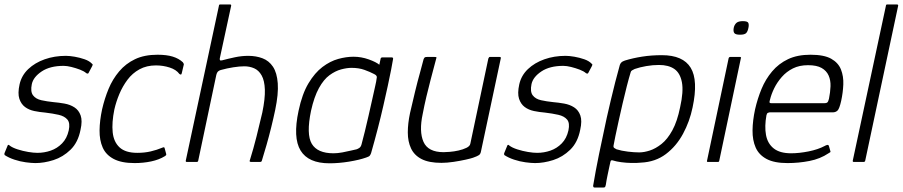

<svg xmlns="http://www.w3.org/2000/svg" viewBox="-27 -728 4057 863"><path d="M7 -73Q8 -77 11 -77Q14 -77 16 -74Q29 -64 52.5 -56.5Q76 -49 100 -45Q124 -41 141 -41Q172 -41 201 -51Q230 -61 252 -83.5Q274 -106 282 -142Q289 -175 276 -190.5Q263 -206 236.5 -212Q210 -218 176 -222Q151 -224 127 -229Q103 -234 85.5 -247Q68 -260 60 -284Q52 -308 61 -349Q70 -389 100 -417.5Q130 -446 174 -461.5Q218 -477 269 -477Q286 -477 309 -473Q332 -469 353.5 -461.5Q375 -454 387 -441Q390 -439 389.5 -437.5Q389 -436 388 -432L371 -400Q369 -395 361 -399Q351 -408 332.5 -415Q314 -422 294 -427Q274 -432 259 -432Q198 -432 160.5 -407Q123 -382 116 -350Q109 -316 121.5 -299.5Q134 -283 159 -277.5Q184 -272 213 -269Q237 -267 262.5 -262.5Q288 -258 307.5 -245.5Q327 -233 335.5 -209Q344 -185 335 -145Q324 -88 290 -55Q256 -22 213.5 -8.5Q171 5 132 5Q115 5 89 1.5Q63 -2 37.5 -10.5Q12 -19 -6 -31Q-8 -35 -7 -39Z M578 5Q519 5 484 -13.5Q449 -32 434.5 -65Q420 -98 420.5 -142Q421 -186 432 -237Q443 -285 461 -328.5Q479 -372 508.5 -407Q538 -442 580 -462Q622 -482 681 -482Q722 -482 749.5 -473.5Q777 -465 795 -448Q798 -443 799 -441Q800 -439 798 -433L790 -399Q789 -393 785.5 -393Q782 -393 779 -396Q765 -415 735.5 -424.5Q706 -434 674 -434Q632 -434 600 -416.5Q568 -399 546 -369.5Q524 -340 509.5 -305.5Q495 -271 487 -236Q475 -177 479.5 -133.5Q484 -90 510.5 -65.5Q537 -41 590 -41Q623 -41 650.5 -47.5Q678 -54 702 -64Q712 -69 713 -62L720 -36Q721 -32 719 -30Q717 -28 714 -26Q688 -10 652.5 -2.5Q617 5 578 5Z M808 -6Q845 -180 882.5 -354Q920 -528 957 -702Q957 -708 963 -708Q974 -708 985 -708Q996 -708 1007 -708Q1013 -708 1012 -702Q999 -643 986.5 -584Q974 -525 961 -466Q960 -460 962 -457.5Q964 -455 972 -457Q998 -464 1028.5 -470.5Q1059 -477 1089 -477Q1124 -477 1153 -466Q1182 -455 1200 -428Q1218 -401 1221.5 -353.5Q1225 -306 1210 -234Q1202 -196 1192 -155.5Q1182 -115 1171 -76.5Q1160 -38 1150 -6Q1149 -2 1146.5 -1Q1144 0 1138 0Q1129 0 1120.5 0Q1112 0 1104 0Q1097 0 1095.5 -2Q1094 -4 1097 -11Q1112 -59 1126 -114.5Q1140 -170 1152 -222Q1165 -285 1163.5 -325.5Q1162 -366 1149 -389Q1136 -412 1115.5 -421Q1095 -430 1071 -430Q1050 -430 1021.5 -425.5Q993 -421 968 -414Q961 -413 954.5 -408Q948 -403 945 -390L864 -6Q863 0 857 0H813Q807 0 808 -6Z M1454 6Q1359 6 1324 -51.5Q1289 -109 1315 -230Q1331 -306 1359.5 -353.5Q1388 -401 1422.5 -427Q1457 -453 1493 -463Q1529 -473 1562 -473Q1597 -473 1630.5 -461Q1664 -449 1678 -437L1684 -465Q1685 -468 1687 -469Q1689 -470 1691 -470H1734Q1740 -470 1740 -464Q1737 -446 1731 -414.5Q1725 -383 1716 -342Q1707 -301 1696 -252.5Q1685 -204 1671 -150Q1657 -96 1641 -40Q1639 -34 1635.5 -29Q1632 -24 1619 -20Q1588 -9 1542 -1.5Q1496 6 1454 6ZM1472 -39Q1490 -39 1512 -43Q1534 -47 1552 -51.5Q1570 -56 1576 -57Q1582 -59 1588.5 -63.5Q1595 -68 1598 -79Q1605 -104 1613 -137.5Q1621 -171 1629.5 -207.5Q1638 -244 1645.5 -278.5Q1653 -313 1659 -339Q1665 -365 1666 -376Q1668 -382 1665.5 -386.5Q1663 -391 1655 -395Q1636 -405 1611 -414Q1586 -423 1553 -423Q1532 -423 1506 -416Q1480 -409 1454 -390Q1428 -371 1406.5 -332Q1385 -293 1371 -230Q1349 -124 1374.5 -81.5Q1400 -39 1472 -39Z M1957 4Q1901 4 1868 -13Q1835 -30 1820.5 -61Q1806 -92 1806 -132.5Q1806 -173 1816 -220Q1827 -268 1838.5 -315.5Q1850 -363 1861 -402Q1872 -441 1877 -462Q1880 -469 1883 -470.5Q1886 -472 1893 -472H1925Q1932 -472 1934 -471Q1936 -470 1933 -462Q1931 -455 1924.5 -430Q1918 -405 1908.5 -369.5Q1899 -334 1889.5 -293.5Q1880 -253 1873 -216Q1856 -137 1876.5 -90.5Q1897 -44 1967 -44Q1976 -44 1995 -45.5Q2014 -47 2034 -51.5Q2054 -56 2069.5 -63.5Q2085 -71 2087 -82L2168 -465Q2170 -468 2171 -470Q2172 -472 2174 -472H2219Q2221 -472 2223 -471Q2225 -470 2224 -466L2135 -48Q2133 -36 2126 -31Q2119 -26 2099 -19Q2091 -16 2066.5 -10.5Q2042 -5 2012 -0.5Q1982 4 1957 4Z M2253 -73Q2254 -77 2257 -77Q2260 -77 2262 -74Q2275 -64 2298.5 -56.5Q2322 -49 2346 -45Q2370 -41 2387 -41Q2418 -41 2447 -51Q2476 -61 2498 -83.5Q2520 -106 2528 -142Q2535 -175 2522 -190.5Q2509 -206 2482.5 -212Q2456 -218 2422 -222Q2397 -224 2373 -229Q2349 -234 2331.5 -247Q2314 -260 2306 -284Q2298 -308 2307 -349Q2316 -389 2346 -417.5Q2376 -446 2420 -461.5Q2464 -477 2515 -477Q2532 -477 2555 -473Q2578 -469 2599.5 -461.5Q2621 -454 2633 -441Q2636 -439 2635.5 -437.5Q2635 -436 2634 -432L2617 -400Q2615 -395 2607 -399Q2597 -408 2578.5 -415Q2560 -422 2540 -427Q2520 -432 2505 -432Q2444 -432 2406.5 -407Q2369 -382 2362 -350Q2355 -316 2367.5 -299.5Q2380 -283 2405 -277.5Q2430 -272 2459 -269Q2483 -267 2508.5 -262.5Q2534 -258 2553.5 -245.5Q2573 -233 2581.5 -209Q2590 -185 2581 -145Q2570 -88 2536 -55Q2502 -22 2459.5 -8.5Q2417 5 2378 5Q2361 5 2335 1.5Q2309 -2 2283.5 -10.5Q2258 -19 2240 -31Q2238 -35 2239 -39Z M2639 107Q2650 41 2665.5 -35Q2681 -111 2700 -198Q2709 -237 2718.5 -278Q2728 -319 2738.5 -359.5Q2749 -400 2759 -436Q2761 -442 2765.5 -447Q2770 -452 2782 -456Q2818 -467 2859.5 -473.5Q2901 -480 2948 -480Q3043 -480 3077.5 -423.5Q3112 -367 3086 -245Q3073 -182 3043 -126.5Q3013 -71 2966 -35.5Q2919 0 2854 3Q2835 5 2811 4.5Q2787 4 2765 1Q2743 -2 2731 -6Q2726 -8 2722 -7.5Q2718 -7 2717 -2Q2715 6 2711.5 23Q2708 40 2703.5 61Q2699 82 2696 103Q2695 107 2693.5 111Q2692 115 2685 115H2646Q2641 115 2640 112Q2639 109 2639 107ZM2731 -75Q2729 -66 2734.5 -62.5Q2740 -59 2744 -57Q2766 -50 2795 -46.5Q2824 -43 2846 -43Q2868 -43 2894 -51.5Q2920 -60 2946.5 -81Q2973 -102 2995 -142Q3017 -182 3030 -246Q3046 -317 3038 -358.5Q3030 -400 3004 -418Q2978 -436 2935 -436Q2907 -436 2878 -431Q2849 -426 2826 -418Q2820 -415 2814.5 -412Q2809 -409 2808 -404Q2800 -378 2790.5 -341Q2781 -304 2771.5 -263Q2762 -222 2753.5 -183.5Q2745 -145 2739 -116Q2733 -87 2731 -75Z M3337 -603Q3334 -587 3327 -579.5Q3320 -572 3299 -572Q3279 -572 3273.5 -579.5Q3268 -587 3271 -603Q3274 -617 3283 -625Q3292 -633 3312 -633Q3333 -633 3336.5 -625Q3340 -617 3337 -603ZM3206 -6Q3205 0 3200 0H3155Q3149 0 3151 -6L3248 -466Q3250 -472 3255 -472H3300Q3301 -472 3303 -470.5Q3305 -469 3303 -466Z M3367 -237Q3378 -285 3396 -328.5Q3414 -372 3443.5 -407Q3473 -442 3515 -462Q3557 -482 3616 -482Q3677 -482 3709 -464Q3741 -446 3753 -415.5Q3765 -385 3763.5 -348.5Q3762 -312 3754 -275Q3746 -239 3737.5 -231Q3729 -223 3716 -223H3432Q3430 -223 3425 -221Q3420 -219 3418 -210Q3409 -160 3416 -121.5Q3423 -83 3450.5 -61Q3478 -39 3529 -39Q3565 -39 3607.5 -47.5Q3650 -56 3680 -72Q3685 -75 3691 -76.5Q3697 -78 3699 -71L3705 -50Q3707 -46 3705 -44Q3703 -42 3697 -39Q3660 -14 3611.5 -4.5Q3563 5 3513 5Q3453 5 3418.5 -13.5Q3384 -32 3369.5 -65Q3355 -98 3355.5 -142Q3356 -186 3367 -237ZM3699 -284Q3705 -313 3706 -340Q3707 -367 3697.5 -388.5Q3688 -410 3666 -422.5Q3644 -435 3605 -435Q3566 -435 3537 -420.5Q3508 -406 3487 -382Q3466 -358 3453 -331.5Q3440 -305 3434 -280Q3431 -271 3432 -267.5Q3433 -264 3441 -264Q3500 -264 3558.5 -264Q3617 -264 3677 -264Q3687 -264 3691.5 -267.5Q3696 -271 3699 -284Z M3806 -6 3955 -702Q3955 -708 3961 -708H4004Q4011 -708 4010 -702L3862 -6Q3861 0 3854 0H3811Q3805 0 3806 -6Z"/></svg>

Font: Glory Thin Light
Style: Italic
Weight: 300
Italic angle: -12°
Version: Version 1.011